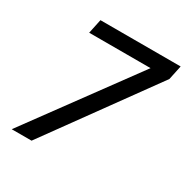

<svg xmlns="http://www.w3.org/2000/svg" viewBox="-164 -852 958 989"><g transform="rotate(30 315.0 -357.5)"><path d="M38 0 500 -630H135L153 -715H630L612 -630L156 0Z"/></g></svg>

Font: Wix Madefor Text Medium
Style: Italic
Weight: 500
Italic angle: -12°
Designer: Dalton Maag Ltd
Foundry: Dalton Maag Ltd
Version: Version 3.100